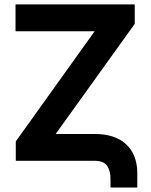

<svg xmlns="http://www.w3.org/2000/svg" viewBox="-20 -727 681 868"><path d="M50.2 -707H589.2V-619.2L231.6 -121.2H408.9Q470.5 -121.2 513.5 -99.8Q556.5 -78.3 578.9 -37.6Q601.2 3.2 600.7 59.1V120.9H479.5V85.2Q480.1 46 464.6 23Q449.1 0 408.9 0H51.4V-87.8L408 -585.8H50.2Z"/></svg>

Font: Pretendard Std Variable
Style: Regular
Weight: 400
Designer: Base glyphs from Inter by Rasmus Andersson; Hangeul glyphs from Noto Sans CJK(Source Han Sans) by Jang Soo-young and Kan
Foundry: Kil Hyung-jin
Version: Version 1.309;Glyphs 3.2 (3225)